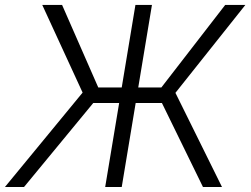

<svg xmlns="http://www.w3.org/2000/svg" viewBox="-47 -747 1001 767"><path d="M560 -727.3 505.3 -397.7H597.7L852.6 -727.3H933.2L653.8 -376.1L839.8 0H763.8L599.8 -335.6H495L439.3 0H373.2L429 -335.6H325.6L49 0H-27.3L283 -377.1L121.8 -727.3H201L345.5 -397.7H439.3L494 -727.3Z"/></svg>

Font: Karasuma Gothic
Style: Light Italic
Weight: 300
Italic angle: 9.39998°
Designer: Rasmus Andersson / Ryoko Nishizuka
Foundry: rsms
Version: Version 1.00